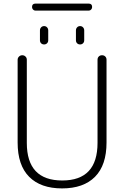

<svg xmlns="http://www.w3.org/2000/svg" viewBox="-20 -1037 690 1067"><path d="M78 -245V-705Q78 -715 85.5 -722.5Q93 -730 104 -730Q114 -730 121.5 -723Q129 -716 129 -705V-243Q129 -34 326 -34Q522 -34 522 -243V-705Q522 -716 529 -723Q536 -730 547 -730Q558 -730 565 -723Q572 -716 572 -705V-245Q572 -119 508 -54.5Q444 10 325 10Q206 10 142 -54.5Q78 -119 78 -245ZM402 -868Q402 -878 408.5 -885Q415 -892 425 -892Q435 -892 441.5 -885Q448 -878 448 -868V-813Q448 -803 441.5 -796.5Q435 -790 425 -790Q415 -790 408.5 -796.5Q402 -803 402 -813ZM202 -868Q202 -878 208.5 -885Q215 -892 225 -892Q235 -892 241.5 -885Q248 -878 248 -868V-813Q248 -803 241.5 -796.5Q235 -790 225 -790Q215 -790 208.5 -796.5Q202 -803 202 -813ZM492 -998Q492 -990 486.5 -984Q481 -978 473 -978H177Q169 -978 163.5 -984Q158 -990 158 -998Q158 -1017 177 -1017H473Q492 -1017 492 -998Z"/></svg>

Font: Rounded Mplus 1c Light
Style: Regular
Weight: 300
Version: Version 1.059.20150529